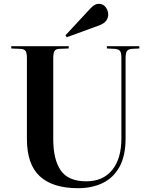

<svg xmlns="http://www.w3.org/2000/svg" viewBox="-20 -972 794 1006"><path d="M389 14Q256 14 188.5 -48.5Q121 -111 121 -244V-668Q121 -693 114.5 -704Q108 -715 87 -716L39 -718V-730H340V-718L289 -716Q272 -715 265.5 -704.5Q259 -694 259 -665V-243Q259 -136 298.5 -79Q338 -22 432 -22Q520 -22 568 -81.5Q616 -141 616 -246V-668Q616 -694 609.5 -704Q603 -714 582 -716L540 -718V-730H710V-718L671 -716Q651 -714 644.5 -703.5Q638 -693 638 -665V-247Q638 -156 606.5 -98.5Q575 -41 519 -13.5Q463 14 389 14ZM330 -777 323 -787 453 -927Q466 -941 476.5 -946.5Q487 -952 497 -952Q521 -952 534 -934Q547 -916 547 -896Q547 -878 536.5 -863.5Q526 -849 500 -839Z"/></svg>

Font: Literata 72pt SemiBold
Style: Regular
Weight: 600
Designer: Latin by Veronika Burian and Jose Scaglione. Greek by Irene Vlachou. Cyrillic by Vera Evstafieva.
Foundry: TypeTogether
Version: Version 3.002